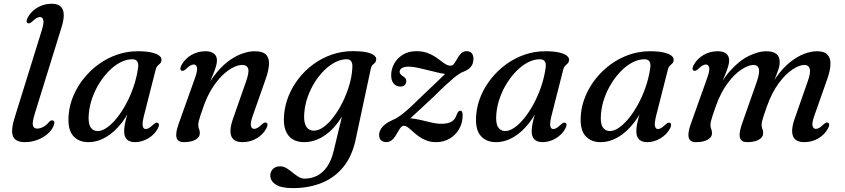

<svg xmlns="http://www.w3.org/2000/svg" viewBox="-20 -738 4447 1011"><path d="M304.8 -596.8 163.4 -140.3Q148.8 -92.9 153.3 -76.9Q157.8 -60.9 175.3 -60.9Q190.7 -60.9 207.5 -69.7Q224.2 -78.4 238.1 -95.4Q244.4 -101.8 249 -103.6Q253.6 -105.3 258.4 -103.7Q264.6 -101.7 266 -94.4Q267.3 -87 262 -75.3Q252.9 -51.8 230 -32.3Q207 -12.8 175.9 -1.1Q144.8 10.5 110.3 10.5Q77.2 10.5 60.8 -3.3Q44.4 -17 43.7 -45.4Q43.1 -73.7 56.7 -117.2L199.6 -577Q212.1 -616.9 208 -632.6Q204 -648.3 190.4 -648.3Q182.5 -648.3 173.1 -643.2Q163.7 -638.2 150.4 -625.2Q142 -617.8 136.5 -615.7Q131 -613.7 125.9 -616Q120 -618.9 120.1 -626.7Q120.3 -634.5 126.2 -645.9Q138.3 -667.9 157.5 -684.1Q176.7 -700.3 200.9 -709.2Q225.1 -718.2 252.1 -718.2Q283.1 -718.2 298.8 -704.1Q314.4 -690.1 315.7 -662.9Q316.9 -635.8 304.8 -596.8Z M738.4 -130.2Q728.2 -89.5 731.7 -74.1Q735.2 -58.6 747 -58.6Q755.8 -58.6 764.6 -63.9Q773.4 -69.2 786.7 -81.7Q795.1 -89.3 800.6 -91.4Q806.1 -93.4 811.2 -90.9Q817.1 -88 817 -80.2Q816.8 -72.4 810.9 -61Q793.1 -28.4 759.8 -9Q726.4 10.5 691.2 10.5Q662.2 10.5 648 -4Q633.7 -18.5 633.7 -46.4Q633.7 -58 635.6 -72Q637.5 -85.9 642.4 -106.5Q647.3 -127.1 656.4 -158Q665.5 -188.9 679.6 -234.1L689.1 -216.9Q661.6 -144.4 622.6 -93.5Q583.6 -42.6 538.1 -16Q492.6 10.5 445.4 10.5Q392.5 10.5 363.5 -24.8Q334.5 -60.1 341.9 -136.7Q346.4 -186.9 367.1 -235.2Q387.8 -283.4 421.7 -325.7Q455.6 -367.9 499.9 -400Q544.2 -432 596.3 -450.1Q648.5 -468.2 705.2 -468.2Q747.9 -468.2 776.1 -462Q804.2 -455.8 818 -445.3Q831.7 -434.7 830.5 -421.3Q829.5 -410.5 823.3 -404.3Q817 -398.1 810.3 -391.9Q803.5 -385.7 800.6 -374.7ZM447.8 -141.3Q443 -89.8 456.3 -68.9Q469.5 -47.9 494.1 -47.9Q516.9 -47.9 542.8 -65.9Q568.6 -83.8 594.6 -115.8Q620.5 -147.8 643.2 -189.5Q665.9 -231.1 682.5 -279.1Q699.2 -327.1 706.5 -377Q710.8 -402.8 702.9 -414.4Q695 -426 677.3 -426Q646 -426 614.8 -410.1Q583.6 -394.2 555.4 -366Q527.2 -337.9 504.2 -301.6Q481.2 -265.3 466.5 -224.2Q451.8 -183.1 447.8 -141.3Z M935.5 -366Q929.6 -368.9 929.7 -376.7Q929.9 -384.5 935.8 -395.9Q954 -428.9 987.8 -448.6Q1021.7 -468.2 1062.9 -468.2Q1090.5 -468.2 1106.5 -455.9Q1122.4 -443.6 1122.4 -419.5Q1122.4 -405.2 1116.7 -386.6Q1110.9 -368 1100.3 -341.8Q1089.7 -315.6 1074.4 -278.6Q1059.1 -241.5 1039.9 -190L1037.9 -211.3Q1066.8 -283.7 1103.1 -333.1Q1139.4 -382.4 1178.1 -412.3Q1216.8 -442.1 1253.8 -455.2Q1290.7 -468.2 1321 -468.2Q1363.2 -468.2 1380.8 -450.3Q1398.3 -432.3 1396.5 -399.3Q1394.7 -366.2 1378.6 -320.6L1311.6 -130.4Q1297.5 -91 1301.3 -75.2Q1305.1 -59.4 1318.4 -59.4Q1326.6 -59.4 1335.9 -64.6Q1345.1 -69.7 1358.4 -82.5Q1366.8 -90.1 1372.3 -92.2Q1377.8 -94.2 1382.9 -91.7Q1388.8 -88.8 1388.7 -81Q1388.5 -73.2 1382.6 -61.8Q1364.6 -28.8 1331.1 -9.2Q1297.5 10.5 1256.7 10.5Q1225.7 10.5 1209.9 -3.7Q1194.1 -17.8 1193.5 -44.9Q1192.8 -72 1206.1 -110.3L1274.6 -306Q1292.7 -355.8 1287 -375.8Q1281.3 -395.9 1254.1 -395.9Q1233.3 -395.9 1206.6 -382.3Q1179.9 -368.8 1151.7 -341.8Q1123.4 -314.8 1097.6 -274Q1071.8 -233.3 1052.3 -179Q1041.5 -148.1 1035.2 -129.3Q1028.9 -110.4 1026.5 -99.5Q1024 -88.5 1024 -80.8Q1024 -67.6 1028.1 -58.6Q1032.2 -49.5 1032.2 -36.6Q1032.2 -15.2 1009.3 -2.4Q986.4 10.5 947.6 10.5Q916.2 10.5 909.6 -13.4Q903 -37.2 921.1 -87.2L1006.8 -327.3Q1021 -366.7 1017.3 -382.5Q1013.6 -398.3 1000 -398.3Q992.1 -398.3 982.7 -393.2Q973.3 -388.2 960 -375.2Q951.6 -367.8 946.1 -365.7Q940.6 -363.7 935.5 -366Z M1852.3 -1.2Q1834 84 1788.5 140.4Q1742.9 196.9 1674.9 224.7Q1606.9 252.6 1521.1 252.6Q1461.9 252.6 1432.6 234Q1403.3 215.5 1403.3 185.8Q1403.3 165.8 1417.2 151.8Q1431.1 137.8 1454.7 137.8Q1472.9 137.8 1488.9 147.5Q1504.9 157.3 1520.2 170.2Q1535.5 183.1 1551.4 192.8Q1567.2 202.6 1584.5 202.6Q1618.2 202.6 1648.3 188Q1678.4 173.4 1701.7 140.8Q1724.9 108.1 1737.6 54L1801.2 -210.8L1817.2 -200.1Q1791.5 -133.9 1754.6 -86.6Q1717.7 -39.3 1673.4 -14.4Q1629.1 10.5 1580.4 10.5Q1545.9 10.5 1520.9 -4.6Q1495.9 -19.8 1483.8 -51.3Q1471.7 -82.7 1475.7 -131.6Q1479.6 -183 1499.4 -232.2Q1519.2 -281.3 1552.3 -324.2Q1585.5 -367 1629.8 -399.5Q1674.1 -432 1727 -450.4Q1779.9 -468.8 1839 -468.8Q1880.8 -468.8 1908.4 -463.1Q1935.9 -457.3 1949.1 -447.2Q1962.2 -437.1 1961 -424.6Q1960 -413.2 1954.1 -407.4Q1948.2 -401.7 1941.8 -395.8Q1935.4 -389.9 1932.9 -378.3ZM1582.2 -142.2Q1579.5 -107.3 1585.8 -87.2Q1592 -67 1604.3 -58.5Q1616.6 -50 1632.4 -50Q1657.9 -50 1684.8 -69.8Q1711.7 -89.5 1737.2 -123.3Q1762.7 -157.1 1783.7 -199.2Q1804.8 -241.3 1818.4 -286.9Q1832.1 -332.5 1834.9 -374.9Q1837.7 -401.6 1830.2 -413.8Q1822.8 -426 1805.7 -426Q1775.9 -426 1745.3 -410.4Q1714.7 -394.8 1686.8 -367.1Q1658.9 -339.4 1636.4 -303.2Q1613.8 -267.1 1599.6 -226Q1585.3 -184.9 1582.2 -142.2Z M2122.2 -96.6Q2135 -109.4 2153.1 -126.3Q2171.2 -143.1 2198.8 -168.6Q2226.3 -194 2266.7 -231.8Q2300.3 -265.5 2325.2 -288.4Q2350.1 -311.4 2367.6 -326Q2385.1 -340.6 2397.7 -348.7Q2410.2 -356.8 2419.8 -360.1Q2447.2 -370.4 2460.2 -387Q2473.1 -403.7 2473.1 -429Q2473.1 -446.5 2464.1 -457.5Q2455.1 -468.5 2437.5 -468.5Q2422.8 -468.5 2412.8 -460.8Q2402.7 -453 2395.4 -441.7Q2388 -430.4 2381.6 -419Q2375.2 -407.6 2368.6 -399.8Q2362 -392.1 2353.2 -392.1Q2339.7 -392.1 2326.8 -399.8Q2313.9 -407.6 2299.4 -419Q2284.8 -430.4 2267 -441.7Q2249.1 -453 2225.9 -460.8Q2202.7 -468.5 2172 -468.5Q2131.2 -468.5 2101.4 -450.2Q2071.7 -431.9 2055.7 -403Q2039.8 -374.2 2039.8 -341.9Q2039.8 -313 2053.3 -297.6Q2066.9 -282.2 2088.1 -282.2Q2102.3 -282.2 2110.8 -289.9Q2119.2 -297.7 2119.2 -310.5Q2119.2 -318.4 2115.6 -324.5Q2111.9 -330.7 2102.1 -336.3Q2092 -343.1 2088.1 -348.6Q2084.3 -354.2 2084.3 -359.6Q2084.3 -372.3 2096.8 -379.7Q2109.3 -387.1 2133.2 -387.1Q2152.1 -387.1 2180 -381.1Q2208 -375.2 2238.3 -367.3Q2268.7 -359.5 2295.6 -353.5Q2322.5 -347.6 2339.3 -347.6L2341.1 -367.2Q2334.8 -359.5 2317.3 -342.3Q2299.7 -325.1 2271.1 -297.9Q2242.4 -270.7 2202.5 -232.6Q2172.2 -202.6 2149.1 -181.1Q2125.9 -159.5 2108 -144.9Q2090 -130.2 2075.8 -121.1Q2061.6 -112 2049.1 -107Q2023.3 -95.9 2007.2 -82.6Q1991 -69.3 1983.7 -55.2Q1976.3 -41.1 1976.3 -27.2Q1976.3 -8.9 1986.5 0.6Q1996.7 10.2 2014.1 10.2Q2029.6 10.2 2041 1.6Q2052.3 -7 2060.8 -19.9Q2069.2 -32.7 2076.3 -45.5Q2083.3 -58.3 2090.5 -66.9Q2097.6 -75.5 2106.4 -75.5Q2116.9 -75.5 2128.6 -66.8Q2140.2 -58 2153.9 -45.3Q2167.6 -32.6 2185.3 -19.8Q2202.9 -7 2225.3 1.7Q2247.6 10.5 2276.4 10.5Q2315.1 10.5 2346.8 -7.7Q2378.5 -25.9 2397.3 -58Q2416.1 -90.1 2416.1 -131.5Q2416.1 -144.1 2412.9 -149.6Q2409.7 -155.1 2403.8 -155.1Q2398.9 -155.1 2395 -151.6Q2391 -148 2386.3 -138.3Q2377.5 -109.3 2358.2 -97.8Q2338.8 -86.2 2304.2 -86.2Q2278.8 -86.2 2248.7 -93.5Q2218.6 -100.7 2188.1 -107.8Q2157.6 -114.9 2131.2 -114.9Z M2884.4 -130.2Q2874.2 -89.5 2877.7 -74.1Q2881.2 -58.6 2893 -58.6Q2901.8 -58.6 2910.6 -63.9Q2919.4 -69.2 2932.7 -81.7Q2941.1 -89.3 2946.6 -91.4Q2952.1 -93.4 2957.2 -90.9Q2963.1 -88 2963 -80.2Q2962.8 -72.4 2956.9 -61Q2939.1 -28.4 2905.8 -9Q2872.4 10.5 2837.2 10.5Q2808.2 10.5 2794 -4Q2779.7 -18.5 2779.7 -46.4Q2779.7 -58 2781.6 -72Q2783.5 -85.9 2788.4 -106.5Q2793.3 -127.1 2802.4 -158Q2811.5 -188.9 2825.6 -234.1L2835.1 -216.9Q2807.6 -144.4 2768.6 -93.5Q2729.6 -42.6 2684.1 -16Q2638.6 10.5 2591.4 10.5Q2538.5 10.5 2509.5 -24.8Q2480.5 -60.1 2487.9 -136.7Q2492.4 -186.9 2513.1 -235.2Q2533.8 -283.4 2567.7 -325.7Q2601.6 -367.9 2645.9 -400Q2690.2 -432 2742.3 -450.1Q2794.5 -468.2 2851.2 -468.2Q2893.9 -468.2 2922.1 -462Q2950.2 -455.8 2964 -445.3Q2977.7 -434.7 2976.5 -421.3Q2975.5 -410.5 2969.3 -404.3Q2963 -398.1 2956.3 -391.9Q2949.5 -385.7 2946.6 -374.7ZM2593.8 -141.3Q2589 -89.8 2602.3 -68.9Q2615.5 -47.9 2640.1 -47.9Q2662.9 -47.9 2688.8 -65.9Q2714.6 -83.8 2740.6 -115.8Q2766.5 -147.8 2789.2 -189.5Q2811.9 -231.1 2828.5 -279.1Q2845.2 -327.1 2852.5 -377Q2856.8 -402.8 2848.9 -414.4Q2841 -426 2823.3 -426Q2792 -426 2760.8 -410.1Q2729.6 -394.2 2701.4 -366Q2673.2 -337.9 2650.2 -301.6Q2627.2 -265.3 2612.5 -224.2Q2597.8 -183.1 2593.8 -141.3Z M3435.4 -130.2Q3425.2 -89.5 3428.7 -74.1Q3432.2 -58.6 3444 -58.6Q3452.8 -58.6 3461.6 -63.9Q3470.4 -69.2 3483.7 -81.7Q3492.1 -89.3 3497.6 -91.4Q3503.1 -93.4 3508.2 -90.9Q3514.1 -88 3514 -80.2Q3513.8 -72.4 3507.9 -61Q3490.1 -28.4 3456.8 -9Q3423.4 10.5 3388.2 10.5Q3359.2 10.5 3345 -4Q3330.7 -18.5 3330.7 -46.4Q3330.7 -58 3332.6 -72Q3334.5 -85.9 3339.4 -106.5Q3344.3 -127.1 3353.4 -158Q3362.5 -188.9 3376.6 -234.1L3386.1 -216.9Q3358.6 -144.4 3319.6 -93.5Q3280.6 -42.6 3235.1 -16Q3189.6 10.5 3142.4 10.5Q3089.5 10.5 3060.5 -24.8Q3031.5 -60.1 3038.9 -136.7Q3043.4 -186.9 3064.1 -235.2Q3084.8 -283.4 3118.7 -325.7Q3152.6 -367.9 3196.9 -400Q3241.2 -432 3293.3 -450.1Q3345.5 -468.2 3402.2 -468.2Q3444.9 -468.2 3473.1 -462Q3501.2 -455.8 3515 -445.3Q3528.7 -434.7 3527.5 -421.3Q3526.5 -410.5 3520.3 -404.3Q3514 -398.1 3507.3 -391.9Q3500.5 -385.7 3497.6 -374.7ZM3144.8 -141.3Q3140 -89.8 3153.3 -68.9Q3166.5 -47.9 3191.1 -47.9Q3213.9 -47.9 3239.8 -65.9Q3265.6 -83.8 3291.6 -115.8Q3317.5 -147.8 3340.2 -189.5Q3362.9 -231.1 3379.5 -279.1Q3396.2 -327.1 3403.5 -377Q3407.8 -402.8 3399.9 -414.4Q3392 -426 3374.3 -426Q3343 -426 3311.8 -410.1Q3280.6 -394.2 3252.4 -366Q3224.2 -337.9 3201.2 -301.6Q3178.2 -265.3 3163.5 -224.2Q3148.8 -183.1 3144.8 -141.3Z M3887.5 -87.2 3964.4 -306Q3981.3 -354.8 3976 -375.3Q3970.8 -395.9 3947.5 -395.9Q3920.7 -395.9 3884.1 -371.9Q3847.4 -347.9 3811.4 -299.7Q3775.3 -251.6 3749.3 -179Q3738.5 -148.1 3732.2 -129.3Q3725.9 -110.4 3723.5 -99.5Q3721 -88.5 3721 -80.8Q3721 -67.6 3725.1 -58.6Q3729.2 -49.5 3729.2 -36.6Q3729.2 -15.2 3706.3 -2.4Q3683.4 10.5 3644.6 10.5Q3613.2 10.5 3606.6 -13.4Q3600 -37.2 3618.1 -87.2L3703.8 -327.3Q3718 -366.7 3714.3 -382.5Q3710.6 -398.3 3697 -398.3Q3689.1 -398.3 3679.7 -393.2Q3670.3 -388.2 3657 -375.2Q3648.6 -367.8 3643.1 -365.7Q3637.6 -363.7 3632.5 -366Q3626.6 -368.9 3626.7 -376.7Q3626.9 -384.5 3632.8 -395.9Q3650.8 -428.9 3684.7 -448.6Q3718.7 -468.2 3759.9 -468.2Q3787.5 -468.2 3803.5 -455.9Q3819.4 -443.6 3819.4 -419.5Q3819.4 -405.2 3813.7 -386.6Q3807.9 -368 3797.3 -341.8Q3786.7 -315.6 3771.4 -278.6Q3756.1 -241.5 3736.9 -190L3734.9 -211.3Q3773.5 -307.9 3823.7 -364Q3873.8 -420.1 3924.4 -444.2Q3975 -468.2 4014.4 -468.2Q4051.1 -468.2 4069.1 -453.1Q4087.1 -437.9 4085.6 -406.9Q4085.3 -393.2 4080.1 -376.4Q4074.9 -359.6 4065.2 -335.5Q4055.4 -311.4 4041.4 -276.2Q4027.3 -240.9 4009 -190L4003.9 -211.3Q4032.8 -283.4 4068.4 -332.8Q4103.9 -382.1 4141.9 -412Q4179.8 -441.8 4215.9 -455Q4251.9 -468.2 4281.6 -468.2Q4320.5 -468.2 4337.3 -450.1Q4354.1 -432 4352.9 -399Q4351.7 -365.9 4335.6 -320.6L4268.6 -130.4Q4254.5 -91.2 4258.6 -75.3Q4262.7 -59.4 4275.8 -59.4Q4284.4 -59.4 4293.6 -64.6Q4302.7 -69.7 4315.8 -82.5Q4324.6 -90.1 4330.1 -92.2Q4335.6 -94.2 4340.3 -91.7Q4346.4 -88.8 4346.3 -81Q4346.1 -73.2 4340 -61.8Q4322.4 -28.8 4288.9 -9.2Q4255.3 10.5 4214.1 10.5Q4183.3 10.5 4167.6 -3.7Q4151.9 -17.8 4151.1 -44.9Q4150.2 -72 4163.5 -110.3L4232 -306Q4249.8 -354.9 4243.8 -375.4Q4237.8 -395.9 4215.1 -395.9Q4188.3 -395.9 4152.1 -371.7Q4115.9 -347.6 4080.3 -299.4Q4044.7 -251.3 4018.7 -179Q4007.9 -148.1 4001.6 -129.3Q3995.3 -110.4 3992.9 -99.5Q3990.4 -88.5 3990.4 -80.8Q3990.4 -67.6 3994.5 -58.6Q3998.6 -49.5 3998.6 -36.6Q3998.6 -15.2 3975.7 -2.4Q3952.8 10.5 3914 10.5Q3893.1 10.5 3883.3 0.1Q3873.5 -10.3 3874.7 -32Q3875.9 -53.7 3887.5 -87.2Z"/></svg>

Font: Fraunces
Style: Italic
Weight: 900
Italic angle: -16°
Version: Version 1.000;[0bf87f6ff]